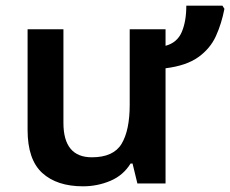

<svg xmlns="http://www.w3.org/2000/svg" viewBox="-20 -645 809 675"><path d="M769 -614Q759 -562 739 -518Q719 -474 677 -444Q635 -414 562 -405V0H463L446 -70H439Q413 -28 367.5 -9Q322 10 272 10Q180 10 128.5 -37Q77 -84 77 -188V-542H203V-213Q203 -92 303 -92Q379 -92 407.5 -139.5Q436 -187 436 -277V-542H562V-484Q603 -495 619 -532.5Q635 -570 635 -625H762Z"/></svg>

Font: Noto Sans SemiBold
Style: Regular
Weight: 600
Designer: Monotype Design Team
Foundry: Monotype Imaging Inc.
Version: Version 2.007